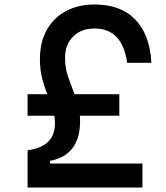

<svg xmlns="http://www.w3.org/2000/svg" viewBox="-20 -836 740 856"><path d="M103 0V-166Q225 -182 225 -286Q225 -303 222 -320H103V-416H191Q178 -448 168 -486Q158 -524 158 -573Q158 -648 188.5 -702.5Q219 -757 274 -786.5Q329 -816 402 -816Q518 -816 583 -749Q648 -682 655 -556H547Q525 -709 402 -709Q342 -709 306 -673Q270 -637 270 -579Q270 -531 284 -492.5Q298 -454 312 -416H512V-320H336Q337 -308 337 -296Q337 -144 203 -119V-107H615V0Z"/></svg>

Font: Martian Mono
Style: Regular
Weight: 400
Monospace: yes
Designer: Roman Shamin
Foundry: Evil Martians
Version: Version 1.000; ttfautohint (v1.8.4.7-5d5b)